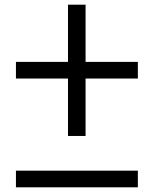

<svg xmlns="http://www.w3.org/2000/svg" viewBox="-20 -799 655 819"><path d="M270 -779H345V-219H270ZM568 -535V-464H48V-535ZM568 -71V0H48V-71Z"/></svg>

Font: Matangi Medium
Style: Regular
Weight: 500
Designer: Prashant Pant
Foundry: The Graphic Ant
Version: Version 3.002